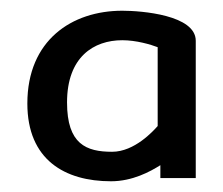

<svg xmlns="http://www.w3.org/2000/svg" viewBox="-20 -704 415 358"><path d="M31 -511C31 -406 101 -366 187 -366C227 -366 260 -384 279 -396V-372H345V-628C345 -676 244 -684 208 -684C114 -684 31 -629 31 -511ZM105 -513C105 -598 155 -629 208 -629C234 -629 261 -621 274 -616V-469C266 -460 231 -421 189 -421C141 -421 105 -435 105 -513Z"/></svg>

Font: Charger Sport
Style: DfBd
Weight: 400
Designer: Jasper
Foundry: Cannot Into Space Fonts
Version: Version 1.1